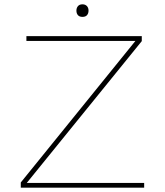

<svg xmlns="http://www.w3.org/2000/svg" viewBox="-20 -867 764 887"><path d="M76 0V-24L617 -692L623 -678H102V-700H635V-677L94 -10L93 -22H646V0ZM361 -789Q347 -789 340 -797Q333 -805 333 -818Q333 -830 340 -838.5Q347 -847 361 -847Q374 -847 381.5 -839Q389 -831 389 -818Q389 -805 382 -797Q375 -789 361 -789Z"/></svg>

Font: Lexend Exa Thin
Style: Regular
Weight: 250
Designer: Bonnie Shaver-Troup, Thomas Jockin
Foundry: Lexend
Version: Version 1.007